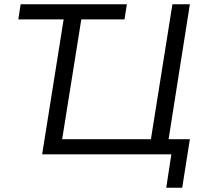

<svg xmlns="http://www.w3.org/2000/svg" viewBox="-20 -725 962 902"><path d="M761 157 785 0H178L279 -634H66L77 -705H576L565 -634H362L272 -71H689L790 -705H872L772 -71H872L836 157Z"/></svg>

Font: Nunito Sans
Style: Italic
Weight: 400
Italic angle: -9°
Designer: Vernon Adams
Foundry: Vernon Adams
Version: Version 3.006; ttfautohint (v1.8.3)